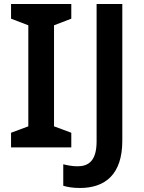

<svg xmlns="http://www.w3.org/2000/svg" viewBox="-20 -785 719 956"><path d="M335 -51V-124L249 -156V-659L335 -692V-765H35V-692L121 -659V-156L35 -124V-51ZM378 151C504 151 589 83 589 -84V-765H461V-81C461 19 418 43 366 43C339 43 316 38 295 33V140C315 146 342 151 378 151Z"/></svg>

Font: Noto Sans Tamil UI SemiBold
Style: Regular
Weight: 600
Designer: Jelle Bosma - Monotype Design Team
Foundry: Monotype Imaging Inc.
Version: Version 2.004